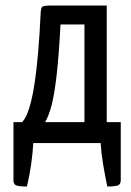

<svg xmlns="http://www.w3.org/2000/svg" viewBox="-20 -520 477 698"><path d="M78 158Q49 158 39 154Q29 150 29 135V-76H60Q70 -86 77.5 -103Q85 -120 92.5 -149Q100 -178 106.5 -222Q113 -266 118.5 -328.5Q124 -391 128 -476Q129 -493 135.5 -496.5Q142 -500 173 -500H368V-76H419V135Q419 150 408.5 154Q398 158 370 158Q361 115 354.5 75.5Q348 36 346 0H101Q99 36 93.5 75.5Q88 115 78 158ZM144 -76H287V-431H200Q194 -318 186 -248Q178 -178 168 -139Q158 -100 144 -76Z"/></svg>

Font: Yanone Kaffeesatz
Style: Regular
Weight: 400
Designer: Yanone (Cyrillic: Daniel Pouzeot, Huerta Tipografica, and Cyreal)
Foundry: Yanone
Version: Version 2.003